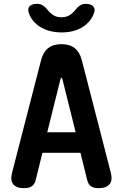

<svg xmlns="http://www.w3.org/2000/svg" viewBox="-20 -970 640 1000"><path d="M226 -281H374L305 -558Q303 -565 300 -565Q297 -565 295 -558ZM434 -33 399 -174H201L166 -33Q161 -11 146.5 -0.5Q132 10 105 10Q65 10 48.5 -11Q32 -32 44 -75L194 -657Q205 -699 231 -719.5Q257 -740 300 -740Q343 -740 369 -719.5Q395 -699 406 -657L556 -75Q568 -32 551 -11Q534 10 494 10Q467 10 453 -0.5Q439 -11 434 -33ZM131 -900Q122 -923 133.5 -936.5Q145 -950 173 -950Q183 -950 190.5 -947.5Q198 -945 204 -941Q217 -933 226 -920.5Q235 -908 249 -897Q269 -880 300 -880Q331 -880 351 -897Q364 -907 373 -919Q382 -931 393 -939Q400 -944 407.5 -947Q415 -950 426 -950Q454 -950 466 -936.5Q478 -923 469 -900Q457 -867 429 -843Q380 -801 300 -801Q220 -802 171 -843Q142 -868 131 -900Z"/></svg>

Font: Maple Mono NL
Style: Bold
Weight: 700
Monospace: yes
Designer: subframe7536
Version: Version 7.000